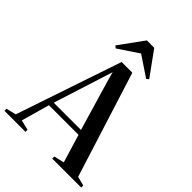

<svg xmlns="http://www.w3.org/2000/svg" viewBox="-298 -1091 1223 1223"><g transform="rotate(45 314.0 -479.0)"><path d="M34.5 -35 275.5 -747.5H372L597 -34.5L659 -18.5V0H398V-18.5L467 -35L409.5 -225.5H143L89 -35L157 -18.5V0H-32.5V-18.5ZM398.5 -258.5 298.5 -597.5 281 -661 261 -597.5 153 -258.5ZM188 -782 172.5 -794 292 -958.5H358.5L477.5 -794L462 -782L325 -873.5Z"/></g></svg>

Font: Merriweather 144pt Medium
Style: Regular
Weight: 500
Version: Version 2.100